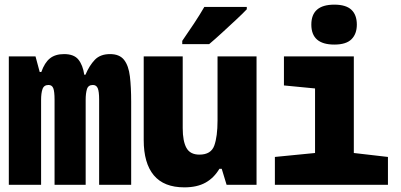

<svg xmlns="http://www.w3.org/2000/svg" viewBox="-20 -796 1729 827"><path d="M18 0V-553H133L151 -486H158Q172 -526 195 -544.5Q218 -563 256 -563Q299 -563 318 -539Q337 -515 343 -474H348Q365 -514 388.5 -538.5Q412 -563 454 -563Q495 -563 514.5 -538Q534 -513 539.5 -467Q545 -421 545 -357V0H407V-367Q407 -402 401 -416Q395 -430 380 -430Q360 -430 354.5 -412Q349 -394 349 -366V0H215V-366Q215 -402 209.5 -416Q204 -430 189 -430Q169 -430 163 -412Q157 -394 157 -366V0Z M774 11Q686 11 642.5 -41Q599 -93 599 -193V-553H767V-244Q767 -188 783 -159Q799 -130 839 -130Q889 -130 903 -169Q917 -208 917 -277V-553H1085V0H956L935 -69H925Q902 -30 865.5 -9.5Q829 11 774 11ZM765 -620Q790 -656 815.5 -694.5Q841 -733 860 -766H1043V-756Q1026 -738 997 -711Q968 -684 937 -655.5Q906 -627 881 -606H765Z M1420 -604Q1321 -604 1321 -690Q1321 -776 1420 -776Q1470 -776 1493.5 -754Q1517 -732 1517 -690Q1517 -650 1494 -627Q1471 -604 1420 -604ZM1164 0V-120L1337 -137V-415L1203 -428V-553H1504V-137L1651 -120V0Z"/></svg>

Font: Noto Sans Mono SemiCondensed Black
Style: Regular
Weight: 900
Width: 4
Designer: Monotype Design Team
Foundry: Monotype Imaging Inc.
Version: Version 2.014; ttfautohint (v1.8.4.7-5d5b)